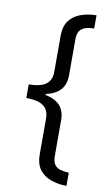

<svg xmlns="http://www.w3.org/2000/svg" viewBox="-101 -842 592 1027"><g transform="rotate(10 195.5 -328.5)"><path d="M44 -365Q84 -365 111.5 -374Q139 -383 153 -403Q167 -423 167 -455V-651Q167 -701 189 -731.5Q211 -762 249.5 -776.5Q288 -791 337 -792V-720Q310 -720 290 -713.5Q270 -707 259 -691.5Q248 -676 248 -645V-450Q248 -400 221 -370.5Q194 -341 142 -330V-325Q194 -315 221 -286Q248 -257 248 -206V-13Q248 18 259 34Q270 50 290 56Q310 62 337 63V135Q288 134 249.5 119.5Q211 105 189 74.5Q167 44 167 -6V-201Q167 -234 153 -253.5Q139 -273 111.5 -282Q84 -291 44 -291Z"/></g></svg>

Font: ukorean85
Style: Book
Weight: 400
Designer: Jelle Bosma - Monotype Design Team
Foundry: Monotype Imaging Inc.
Version: Version 2.003